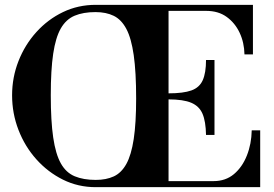

<svg xmlns="http://www.w3.org/2000/svg" viewBox="-20 -774 1133 794"><path d="M376 0Q303 0 240.5 -31Q178 -62 130.5 -115Q83 -168 56.5 -236.5Q30 -305 30 -380Q30 -454 56.5 -521.5Q83 -589 130.5 -641.5Q178 -694 240.5 -724Q303 -754 376 -754H1026V-549H991Q990 -598 971 -638.5Q952 -679 917.5 -704Q883 -729 833 -729H677V-388Q738 -388 771.5 -400Q805 -412 818.5 -442.5Q832 -473 832 -526H867V-216H832Q831 -272 817.5 -303.5Q804 -335 771 -349Q738 -363 677 -363V-25H863Q913 -25 947.5 -54Q982 -83 1001 -131Q1020 -179 1021 -235H1056V0ZM376 -30Q419 -30 450.5 -44.5Q482 -59 502.5 -96Q523 -133 533 -199Q543 -265 543 -367Q543 -476 533 -546Q523 -616 502.5 -654.5Q482 -693 450.5 -708.5Q419 -724 375 -724Q324 -724 288.5 -709Q253 -694 231.5 -656.5Q210 -619 200 -552Q190 -485 190 -380Q190 -274 200 -205.5Q210 -137 231.5 -98.5Q253 -60 289 -45Q325 -30 376 -30Z"/></svg>

Font: Libre Bodoni
Style: Regular
Weight: 400
Designer: Pablo Impallari, Rodrigo Fuenzalida
Foundry: Impallari Type
Version: Version 2.005;gftools[0.9.23]